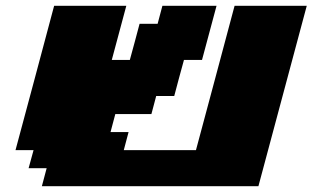

<svg xmlns="http://www.w3.org/2000/svg" viewBox="-20 -645 1082 665"><path d="M125 0H875Q902.8 -104 958.7 -312.3Q1014.6 -520.5 1042.5 -625H792.5Q770.5 -542 725.8 -375.2Q681.2 -208.5 658.7 -125H408.7L425.3 -187.5H362.8L379.4 -250H504.4L521 -312.5H583.5Q588.9 -333 600.1 -375Q611.3 -417 617.2 -437.5H679.7L730 -625H542.5L525.9 -562.5H463.4Q458 -542 446.8 -500.2Q435.5 -458.5 429.7 -437.5H367.2L417.5 -625H167.5Q145.5 -542 100.8 -375Q56.2 -208 33.7 -125H96.2L79.1 -62.5H141.6Z"/></svg>

Font: Faithful 32x
Style: BoldOblique
Weight: 400
Foundry: Faithful Resource Pack
Version: Version 1.0; January 27, 2023